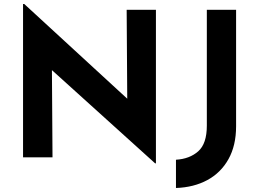

<svg xmlns="http://www.w3.org/2000/svg" viewBox="-20 -785 1293 958"><path d="M754 30 196 -474 239 -450 242 0H95V-765H101L647 -263L615 -277L612 -736H758V30ZM1158 -155Q1158 -59 1120 9Q1082 77 1014.5 113.5Q947 150 858 153V12Q926 8 969 -30Q1012 -68 1012 -158V-736H1158Z"/></svg>

Font: Reem Kufi Fun
Style: Bold
Weight: 700
Designer: Khaled Hosny
Version: Version 1.005